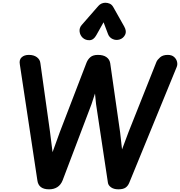

<svg xmlns="http://www.w3.org/2000/svg" viewBox="-20 -1414 1344 1434"><path d="M346.5 0Q267.5 0 259 -67.5L128 -934Q122 -968 141.8 -986Q161.5 -1004 195.5 -1004Q232.5 -1004 255.5 -986.8Q278.5 -969.5 281.5 -943L353 -433L372.5 -277.5L427 -428L626 -945.5Q636 -971 655.5 -987.5Q675 -1004 711.5 -1004Q751.5 -1004 774.8 -987.5Q798 -971 803 -943L877 -426.5L891.5 -298L939.5 -426.5L1148.5 -952Q1155.5 -968 1176 -986Q1196.5 -1004 1233 -1004Q1262.5 -1004 1279.8 -989Q1297 -974 1302.2 -953Q1307.5 -932 1299.5 -913L946 -50.5Q936.5 -26 918.2 -13Q900 0 864 0Q830 0 809.2 -15Q788.5 -30 786 -49.5L697.5 -636L689.5 -715.5L663.5 -636L447.5 -66.5Q434 -33 408.2 -16.5Q382.5 0 346.5 0ZM873 -1119Q846 -1111 821.2 -1122.5Q796.5 -1134 787 -1159L753.5 -1247.5L699.5 -1151.5Q679.5 -1115 649.5 -1113.8Q619.5 -1112.5 598 -1131.5Q577.5 -1151 574.5 -1178.5Q571.5 -1206 590 -1227L714.5 -1369.5Q725.5 -1382 739.2 -1387.8Q753 -1393.5 767 -1393.5Q784 -1393.5 799.8 -1386.5Q815.5 -1379.5 826 -1361L907.5 -1216.5Q928 -1180 914.2 -1153.8Q900.5 -1127.5 873 -1119Z"/></svg>

Font: Edu NSW ACT Hand Pre
Style: Regular
Weight: 400
Designer: Tina and Corey Anderson, Eben Sorkin, Mirko Velimirovic
Foundry: Sorkin Type Co.
Version: Version 2.000